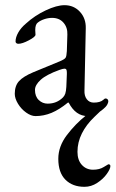

<svg xmlns="http://www.w3.org/2000/svg" viewBox="-20 -434 446 741"><path d="M37 0ZM37 -72Q37 -103 53.5 -121Q70 -139 108 -155L210 -197Q229 -205 233 -211Q237 -217 238 -237L240 -301Q241 -328 225 -346.5Q209 -365 181 -365Q166 -365 151 -360Q136 -355 126 -347Q116 -340 116 -318L117 -300Q117 -292 91.5 -278.5Q66 -265 51 -265Q46 -265 43 -267.5Q40 -270 40 -274Q40 -290 50.5 -308.5Q61 -327 80 -343Q114 -374 156.5 -394Q199 -414 229 -414Q265 -414 288.5 -388.5Q312 -363 311 -325L306 -85Q305 -64 315 -51Q325 -38 342 -38Q367 -38 379 -49Q384 -54 387 -54Q392 -54 395 -51Q398 -48 398 -43Q398 -39 395 -32.5Q392 -26 387 -21Q371 -5 352.5 4.5Q334 14 318 14Q272 14 245 -38H242Q209 -11 179 1.5Q149 14 117 14Q100 14 81 0.5Q62 -13 49.5 -33.5Q37 -54 37 -72ZM223 -58Q229 -64 232 -73Q235 -82 236 -99L238 -148V-154Q238 -162 236 -165.5Q234 -169 229 -169Q223 -169 209 -164Q159 -146 137 -126Q115 -106 115 -87Q115 -62 129.5 -48Q144 -34 164 -34Q199 -34 223 -58ZM205 179Q205 131 238 87.5Q271 44 312 11.5Q353 -21 353 -18H381Q375 -12 344 17.5Q313 47 296 81Q279 115 279 152Q279 184 296 202.5Q313 221 339 221Q364 221 380.5 210.5Q397 200 398 200Q406 200 406 207Q406 218 392 237.5Q378 257 355 272Q332 287 306 287Q260 287 232.5 259.5Q205 232 205 179Z"/></svg>

Font: EB Garamond
Style: Regular
Weight: 400
Designer: Georg Duffner and Octavio Pardo
Foundry: Georg Duffner
Version: Version 1.000; ttfautohint (v1.6)